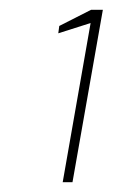

<svg xmlns="http://www.w3.org/2000/svg" viewBox="-20 -724 230 392"><path d="M108 -352 165 -677 99 -656 101 -671 166 -704H190L128 -352Z"/></svg>

Font: DM Sans 10pt Thin
Style: Italic
Weight: 250
Italic angle: -10°
Version: Version 4.004;gftools[0.9.30]